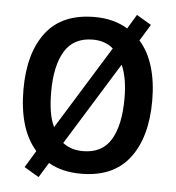

<svg xmlns="http://www.w3.org/2000/svg" viewBox="-55 -803 820 897"><g transform="rotate(5 355.0 -354.5)"><path d="M657 -358Q657 -187 581.5 -88.5Q506 10 355 10Q265 10 202 -27L159 43L90 2L138 -77Q94 -128 73.5 -198.5Q53 -269 53 -359Q53 -530 128 -627.5Q203 -725 356 -725Q445 -725 511 -685L551 -752L620 -711L573 -634Q615 -587 636 -517Q657 -447 657 -358ZM183 -358Q183 -308 189.5 -267.5Q196 -227 211 -196L452 -586Q414 -619 356 -619Q267 -619 225 -551Q183 -483 183 -358ZM527 -358Q527 -454 500 -514L260 -126Q298 -96 355 -96Q445 -96 486 -164.5Q527 -233 527 -358Z"/></g></svg>

Font: Noto Sans Lao SemiCondensed SemiBold
Style: Regular
Weight: 600
Width: 4
Designer: Monotype Design Team
Foundry: Monotype Imaging Inc.
Version: Version 2.003; ttfautohint (v1.8.4.7-5d5b)